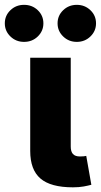

<svg xmlns="http://www.w3.org/2000/svg" viewBox="-72 -783 422 805"><path d="M233.9 2.4Q140.6 2.4 97.7 -34.4Q54.7 -71.3 54.7 -149.9V-541H224.6V-168.5Q224.6 -147.5 233.9 -137.2Q243.2 -127 263.2 -127Q273.4 -127 279.3 -127.7Q285.2 -128.4 289.6 -129.4L311 -8.3Q298.8 -4.9 279.1 -1.2Q259.3 2.4 233.9 2.4ZM250 -607.4Q216.3 -607.4 192.9 -630.1Q169.4 -652.8 169.4 -685.1Q169.4 -717.8 192.9 -740.2Q216.3 -762.7 250 -762.7Q283.7 -762.7 307.1 -740.2Q330.6 -717.8 330.6 -685.1Q330.6 -652.8 307.1 -630.1Q283.7 -607.4 250 -607.4ZM28.8 -607.4Q-4.9 -607.4 -28.3 -630.1Q-51.8 -652.8 -51.8 -685.1Q-51.8 -717.8 -28.3 -740.2Q-4.9 -762.7 28.8 -762.7Q63 -762.7 86.4 -740.2Q109.9 -717.8 109.9 -685.1Q109.9 -652.8 86.4 -630.1Q63 -607.4 28.8 -607.4Z"/></svg>

Font: Inter 17pt ExtraBold
Style: Regular
Weight: 800
Version: Version 4.001;git-66647c0bb